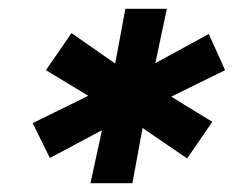

<svg xmlns="http://www.w3.org/2000/svg" viewBox="-20 -762 530 435"><path d="M490 -603 368 -543 461 -486 404 -403 303 -472 280 -347H185L211 -467L93 -404L54 -483L180 -545L84 -603L142 -687L241 -618L264 -742H358L332 -619L453 -685Z"/></svg>

Font: Montserrat
Style: Bold Italic
Weight: 700
Italic angle: -11.3°
Designer: Julieta Ulanovsky
Foundry: Julieta Ulanovsky
Version: Version 9.000; ttfautohint (v1.8.4.7-5d5b)